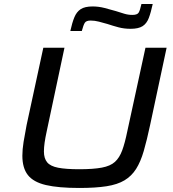

<svg xmlns="http://www.w3.org/2000/svg" viewBox="-20 -925 860 953"><path d="M374 8Q270 8 208 -6.5Q146 -21 118.5 -56Q91 -91 91 -152Q91 -183 97 -220.5Q103 -258 112 -304L195 -688H300L212 -274Q205 -242 201.5 -217.5Q198 -193 198 -173Q198 -139 214 -119.5Q230 -100 268.5 -92.5Q307 -85 373 -85Q443 -85 485.5 -93Q528 -101 550.5 -121.5Q573 -142 586.5 -178.5Q600 -215 612 -274L702 -688H807L725 -304Q709 -229 693.5 -175.5Q678 -122 655.5 -86.5Q633 -51 598 -30Q563 -9 508.5 -0.5Q454 8 374 8ZM329 -771Q338 -812 349 -839Q360 -866 380.5 -879.5Q401 -893 440 -893Q469 -893 498.5 -885.5Q528 -878 555 -870Q577 -863 596.5 -857Q616 -851 637 -851Q661 -851 668 -862Q675 -873 682 -905H738Q729 -863 718.5 -835.5Q708 -808 687.5 -795Q667 -782 628 -782Q596 -782 568 -789.5Q540 -797 513 -806Q492 -812 471 -817.5Q450 -823 430 -823Q408 -823 401 -812Q394 -801 386 -771Z"/></svg>

Font: Saira Expanded Medium
Style: Italic
Weight: 500
Width: 7
Italic angle: -12°
Designer: Hector Gatti with collaboration of the Omnibus-Type team
Foundry: Omnibus-Type
Version: Version 1.101